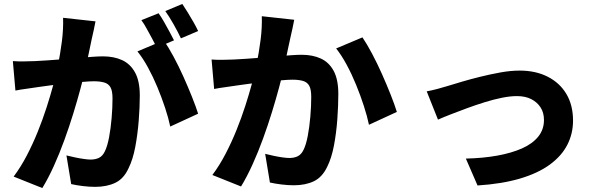

<svg xmlns="http://www.w3.org/2000/svg" viewBox="-20 -892 3040 971"><path d="M463 -784Q459 -764 454 -739.5Q449 -715 444 -695Q439 -671 433.5 -644.5Q428 -618 422.5 -592.5Q417 -567 412 -543Q402 -500 386.5 -442Q371 -384 350.5 -317.5Q330 -251 305.5 -183.5Q281 -116 252.5 -53Q224 10 194 59L49 1Q85 -47 115.5 -105.5Q146 -164 171 -226Q196 -288 215.5 -348.5Q235 -409 249 -461Q263 -513 271 -551Q285 -620 293 -683Q301 -746 299 -802ZM808 -688Q831 -655 857 -607Q883 -559 907 -505.5Q931 -452 951 -402Q971 -352 982 -317L841 -252Q832 -295 815 -346.5Q798 -398 776 -451Q754 -504 728 -551.5Q702 -599 675 -632ZM45 -583Q73 -581 100.5 -581.5Q128 -582 157 -583Q182 -584 217 -586.5Q252 -589 291.5 -592Q331 -595 370.5 -598.5Q410 -602 444 -604.5Q478 -607 501 -607Q556 -607 597.5 -588Q639 -569 663 -525.5Q687 -482 687 -409Q687 -351 681.5 -281.5Q676 -212 664 -148.5Q652 -85 630 -41Q606 12 563 32.5Q520 53 461 53Q432 53 399 49Q366 45 340 39L316 -106Q336 -101 359.5 -96Q383 -91 404.5 -88Q426 -85 438 -85Q463 -85 481 -94Q499 -103 510 -126Q523 -152 531.5 -197Q540 -242 544.5 -294.5Q549 -347 549 -394Q549 -433 538.5 -451Q528 -469 506.5 -475Q485 -481 454 -481Q433 -481 394.5 -477.5Q356 -474 313 -469.5Q270 -465 233 -460Q196 -455 175 -452Q152 -448 117 -443.5Q82 -439 58 -434ZM782 -825Q795 -807 809.5 -781.5Q824 -756 837.5 -731Q851 -706 860 -688L773 -651Q763 -672 749.5 -696.5Q736 -721 722.5 -746Q709 -771 695 -790ZM902 -872Q915 -853 930.5 -827.5Q946 -802 960 -777.5Q974 -753 982 -735L895 -698Q880 -730 858 -769Q836 -808 816 -836Z M1468 -792Q1464 -772 1459 -747.5Q1454 -723 1449 -703Q1444 -679 1438 -652.5Q1432 -626 1427 -600.5Q1422 -575 1417 -551Q1407 -508 1391.5 -450Q1376 -392 1355.5 -325.5Q1335 -259 1310.5 -191.5Q1286 -124 1257.5 -61Q1229 2 1199 51L1054 -7Q1090 -55 1120.5 -113.5Q1151 -172 1176 -234Q1201 -296 1220.5 -356.5Q1240 -417 1254 -469Q1268 -521 1276 -559Q1290 -628 1298 -691Q1306 -754 1304 -810ZM1813 -703Q1836 -669 1862 -620Q1888 -571 1912 -517Q1936 -463 1956 -412.5Q1976 -362 1987 -326L1846 -261Q1837 -304 1820 -356.5Q1803 -409 1781 -463Q1759 -517 1733 -565Q1707 -613 1680 -647ZM1050 -591Q1078 -589 1105.5 -589.5Q1133 -590 1162 -591Q1187 -592 1222 -594.5Q1257 -597 1296.5 -600Q1336 -603 1375.5 -606.5Q1415 -610 1449 -612.5Q1483 -615 1506 -615Q1561 -615 1602.5 -596Q1644 -577 1667.5 -533.5Q1691 -490 1691 -417Q1691 -359 1686 -289.5Q1681 -220 1669 -156.5Q1657 -93 1635 -49Q1610 4 1567.5 24.5Q1525 45 1466 45Q1437 45 1404 41Q1371 37 1345 31L1321 -114Q1341 -109 1364 -104Q1387 -99 1409 -96Q1431 -93 1443 -93Q1468 -93 1486 -102Q1504 -111 1515 -134Q1528 -160 1536.5 -205Q1545 -250 1549.5 -302.5Q1554 -355 1554 -402Q1554 -441 1543.5 -459Q1533 -477 1511.5 -483Q1490 -489 1459 -489Q1437 -489 1399 -485.5Q1361 -482 1318 -477.5Q1275 -473 1238 -468Q1201 -463 1180 -460Q1157 -456 1122 -451.5Q1087 -447 1063 -442Z M2138 -430Q2161 -434 2193 -442.5Q2225 -451 2247 -458Q2273 -466 2315 -478.5Q2357 -491 2407.5 -503.5Q2458 -516 2510 -525.5Q2562 -535 2608 -535Q2689 -535 2750 -504Q2811 -473 2844.5 -416.5Q2878 -360 2878 -282Q2878 -216 2849 -159.5Q2820 -103 2760.5 -59.5Q2701 -16 2610 11Q2519 38 2395 46L2336 -90Q2423 -92 2495 -105Q2567 -118 2620 -141.5Q2673 -165 2702 -201Q2731 -237 2731 -285Q2731 -322 2714 -348.5Q2697 -375 2667 -390.5Q2637 -406 2594 -406Q2560 -406 2518 -397.5Q2476 -389 2431 -375Q2386 -361 2342.5 -345Q2299 -329 2260.5 -314Q2222 -299 2195 -287Z"/></svg>

Font: Noto Sans KR ExtraBold
Style: Regular
Weight: 800
Designer: Ryoko NISHIZUKA  (kana, bopomofo & ideographs); Paul D. Hunt (Latin, Greek & Cyrillic); Sandoll Communications , Soo-you
Foundry: Adobe
Version: Version 2.004-H2;hotconv 1.0.118;makeotfexe 2.5.65603